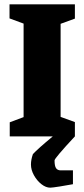

<svg xmlns="http://www.w3.org/2000/svg" viewBox="-20 -630 390 887"><path d="M260 -520V-90L326 -66V0Q232 101 232 111Q232 137 239 147Q246 157 260 157H317V221Q291 226 256 231.5Q221 237 212 237Q192 237 171.5 221Q151 205 137 180Q123 155 123 130Q123 108 132 82Q155 57 224 0H25V-65L89 -89V-521L24 -545V-610H326V-544Z"/></svg>

Font: Grenze ExtraBold
Style: Regular
Weight: 800
Designer: Renata Polastri
Foundry: Omnibus-Type
Version: Version 1.002; ttfautohint (v1.8)